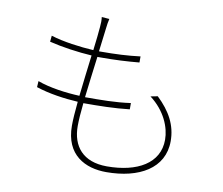

<svg xmlns="http://www.w3.org/2000/svg" viewBox="-82 -837 1120 964"><g transform="rotate(10 478.0 -355.5)"><path d="M671 -387C749 -328 781 -248 781 -185C781 -65 671 -3 516 -3C393 -3 337 -75 337 -177C337 -206 340 -249 345 -295C424 -295 502 -296 580 -305V-337C503 -326 426 -326 348 -326C356 -393 365 -468 374 -536H389C463 -536 522 -539 587 -545V-576C524 -568 460 -565 388 -565H377C383 -611 388 -653 392 -686C394 -704 396 -718 400 -734L361 -737C363 -721 363 -706 361 -687C359 -658 354 -615 348 -566C279 -570 194 -581 130 -601L127 -570C191 -554 276 -542 344 -538C336 -470 326 -395 319 -328C249 -331 166 -342 104 -365L102 -334C168 -312 247 -301 316 -297C311 -247 308 -204 308 -174C308 -24 411 26 518 26C685 26 810 -44 810 -183C810 -264 774 -330 707 -394Z"/></g></svg>

Font: Kinto Sans Thin
Style: Regular
Weight: 100
Designer: Authors: Ryoko NISHIZUKA  (kana & ideographs); Paul D. Hunt (Latin, Greek & Cyrillic); Wenlong ZHANG  (bopomofo); Sandol
Foundry: Adobe Systems Incorporated, ookami Inc.
Version: Version 0.001